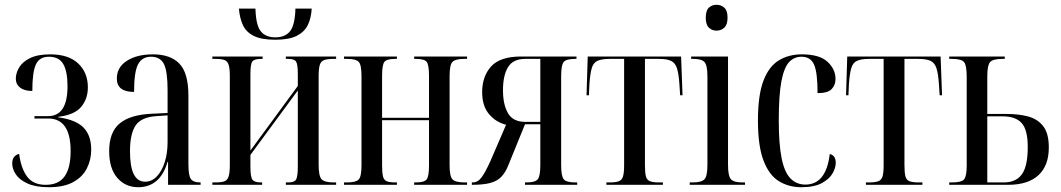

<svg xmlns="http://www.w3.org/2000/svg" viewBox="-20 -772 4432 802"><path d="M184 10Q129 10 95 -5.5Q61 -21 46 -44Q31 -67 31 -89Q31 -107 39.5 -117Q48 -127 60 -129Q68 -68 93.5 -34Q119 0 171 0Q225 0 250 -35.5Q275 -71 275 -141Q275 -277 181 -277H124V-287H181Q262 -287 262 -412Q262 -473 244.5 -504Q227 -535 184 -535Q145 -535 130 -503Q115 -471 115 -392Q82 -392 64 -406Q46 -420 46 -443Q46 -466 59.5 -489.5Q73 -513 105 -529Q137 -545 190 -545Q266 -545 306.5 -507Q347 -469 347 -407Q347 -359 319 -325.5Q291 -292 223 -284V-282Q297 -272 329 -239Q361 -206 361 -147Q361 -105 343 -69Q325 -33 286 -11.5Q247 10 184 10Z M557 10Q504 10 470 -29Q436 -68 436 -141Q436 -220 480 -256.5Q524 -293 615 -297L680 -300V-396Q680 -475 664.5 -505Q649 -535 611 -535Q573 -535 556.5 -503Q540 -471 540 -388Q468 -388 468 -444Q468 -491 510 -518Q552 -545 619 -545Q692 -545 729.5 -506Q767 -467 767 -372V-87Q767 -38 777.5 -24Q788 -10 816 -10H818V0H682V-96H680Q649 10 557 10ZM586 -13Q614 -13 635 -35Q656 -57 668 -94.5Q680 -132 680 -178V-290L634 -287Q570 -283 546.5 -248Q523 -213 523 -141Q523 -75 539 -44Q555 -13 586 -13Z M1130 -606Q1072 -606 1040 -622Q1008 -638 994.5 -667.5Q981 -697 978 -736H1047Q1049 -666 1069.5 -641Q1090 -616 1130 -616Q1171 -616 1191.5 -641.5Q1212 -667 1214 -736H1282Q1280 -697 1266 -668Q1252 -639 1220 -622.5Q1188 -606 1130 -606ZM867 0V-10H879Q904 -10 917 -14.5Q930 -19 935 -35Q940 -51 940 -83V-453Q940 -486 935 -501.5Q930 -517 917 -521.5Q904 -526 879 -526H867V-536H1077V-526H1070Q1042 -526 1034 -515Q1026 -504 1026 -462V-143L1224 -413V-463Q1224 -504 1216.5 -515Q1209 -526 1184 -526H1174V-536H1384V-526H1374Q1349 -526 1335 -521.5Q1321 -517 1316 -501.5Q1311 -486 1311 -453V-84Q1311 -36 1323.5 -23Q1336 -10 1374 -10H1384V0H1174V-10H1185Q1210 -10 1217 -22.5Q1224 -35 1224 -78V-394L1026 -125V-76Q1026 -33 1034.5 -21.5Q1043 -10 1069 -10H1075V0Z M1417 0V-10H1430Q1466 -10 1478 -22Q1490 -34 1490 -81V-455Q1490 -502 1478 -514Q1466 -526 1430 -526H1417V-536H1638V-526H1630Q1596 -526 1586 -514Q1576 -502 1576 -455V-280H1772V-455Q1772 -502 1762 -514Q1752 -526 1717 -526H1710V-536H1931V-526H1919Q1883 -526 1870.5 -514Q1858 -502 1858 -455V-81Q1858 -35 1870.5 -22.5Q1883 -10 1921 -10H1931V0H1710V-10H1717Q1752 -10 1762 -22.5Q1772 -35 1772 -81V-270H1576V-81Q1576 -50 1580 -34.5Q1584 -19 1596.5 -14.5Q1609 -10 1633 -10H1638V0Z M1951 0V-10H1954Q1976 -10 1991.5 -31Q2007 -52 2028 -98L2094 -251Q2052 -261 2023 -295Q1994 -329 1994 -387Q1994 -453 2031.5 -494.5Q2069 -536 2157 -536H2388V-526H2383Q2345 -526 2334.5 -513Q2324 -500 2324 -454V-82Q2324 -36 2335 -23Q2346 -10 2383 -10H2391V0H2173V-10H2180Q2215 -10 2226 -23Q2237 -36 2237 -82V-253H2173L2103 -81Q2091 -51 2073.5 -33Q2056 -15 2027 -7.5Q1998 0 1951 0ZM2174 -263H2237V-526H2174Q2123 -526 2102 -491.5Q2081 -457 2081 -395Q2081 -335 2102 -299Q2123 -263 2174 -263Z M2513 0V-10H2526Q2552 -10 2565 -15Q2578 -20 2582.5 -35.5Q2587 -51 2587 -82V-526H2527Q2495 -526 2477 -518.5Q2459 -511 2452 -488Q2445 -465 2442 -420L2440 -374H2430L2435 -536H2825L2831 -374H2821L2818 -420Q2815 -465 2807.5 -487.5Q2800 -510 2782.5 -518Q2765 -526 2732 -526H2674V-82Q2674 -51 2678 -35.5Q2682 -20 2695 -15Q2708 -10 2733 -10H2749V0Z M2973 -644Q2954 -644 2941 -656.5Q2928 -669 2928 -698Q2928 -728 2941 -740Q2954 -752 2973 -752Q2992 -752 3005.5 -740Q3019 -728 3019 -698Q3019 -669 3005.5 -656.5Q2992 -644 2973 -644ZM2861 0V-10H2874Q2910 -10 2922.5 -23Q2935 -36 2935 -85V-452Q2935 -499 2923 -512.5Q2911 -526 2877 -526H2867V-536H3021V-84Q3021 -36 3033.5 -23Q3046 -10 3081 -10H3092V0Z M3327 10Q3274 10 3233 -15.5Q3192 -41 3169 -102Q3146 -163 3146 -268Q3146 -375 3169 -435Q3192 -495 3233.5 -520Q3275 -545 3329 -545Q3403 -545 3436.5 -514Q3470 -483 3470 -442Q3470 -417 3454 -400Q3438 -383 3395 -383Q3395 -469 3380.5 -502Q3366 -535 3328 -535Q3297 -535 3276 -512.5Q3255 -490 3244 -432.5Q3233 -375 3233 -269Q3233 -169 3245 -110.5Q3257 -52 3282 -26.5Q3307 -1 3344 -1Q3431 -1 3446 -129Q3460 -125 3465.5 -115.5Q3471 -106 3471 -92Q3471 -71 3457.5 -47.5Q3444 -24 3412.5 -7Q3381 10 3327 10Z M3597 0V-10H3610Q3636 -10 3649 -15Q3662 -20 3666.5 -35.5Q3671 -51 3671 -82V-526H3611Q3579 -526 3561 -518.5Q3543 -511 3536 -488Q3529 -465 3526 -420L3524 -374H3514L3519 -536H3909L3915 -374H3905L3902 -420Q3899 -465 3891.5 -487.5Q3884 -510 3866.5 -518Q3849 -526 3816 -526H3758V-82Q3758 -51 3762 -35.5Q3766 -20 3779 -15Q3792 -10 3817 -10H3833V0Z M3945 0V-10H3957Q3997 -10 4007.5 -23.5Q4018 -37 4018 -80V-452Q4018 -499 4007 -512.5Q3996 -526 3957 -526H3945V-536H4177V-526H4167Q4127 -526 4115.5 -512.5Q4104 -499 4104 -454V-296H4186Q4235 -296 4274.5 -285.5Q4314 -275 4337.5 -245Q4361 -215 4361 -156Q4361 -80 4317.5 -40Q4274 0 4191 0ZM4173 -10Q4224 -10 4248.5 -44Q4273 -78 4273 -158Q4273 -230 4247.5 -258Q4222 -286 4169 -286H4104V-10Z"/></svg>

Font: Noto Serif Display ExtraCondensed
Style: Regular
Weight: 400
Width: 2
Designer: Monotype Design Team
Foundry: Monotype Imaging Inc.
Version: Version 2.009